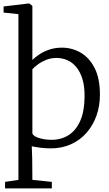

<svg xmlns="http://www.w3.org/2000/svg" viewBox="-26 -839 626 1100"><path d="M3 240.5V203L79.5 191.5V-758L-5.5 -767V-802L137.5 -819H141.5L159.5 -805.5V-495.5Q176 -512 200.8 -528.2Q225.5 -544.5 257.8 -555.2Q290 -566 329.5 -566Q386 -566 435.5 -537.8Q485 -509.5 515.8 -450Q546.5 -390.5 546.5 -296Q546.5 -232 526.8 -176.5Q507 -121 470.2 -78.8Q433.5 -36.5 381.2 -12.8Q329 11 265 11Q234.5 11 206.8 7.5Q179 4 156 -1L158.5 67L159.5 191.5L271 203V240.5ZM270.5 -38Q324.5 -38 366.8 -64.8Q409 -91.5 433.2 -145.5Q457.5 -199.5 458.5 -282.5Q459.5 -342 446.8 -384.5Q434 -427 411.5 -454.2Q389 -481.5 359.8 -494.2Q330.5 -507 297.5 -507Q266 -507 239 -496.2Q212 -485.5 191.5 -470.2Q171 -455 159.5 -442.5V-73.5Q167 -57 200 -47.5Q233 -38 270.5 -38Z"/></svg>

Font: Merriweather 28pt Light
Style: Regular
Weight: 300
Version: Version 2.100